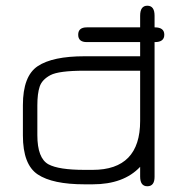

<svg xmlns="http://www.w3.org/2000/svg" viewBox="-20 -648 637 675"><path d="M472.7 -399.4H277.3Q186.5 -399.4 157.2 -383.8Q127.9 -368.2 119.6 -343.8Q111.3 -319.3 111.3 -277.3V-172.9Q111.3 -91.8 150.4 -70.3Q186.5 -50.8 277.3 -50.8H305.7Q472.7 -50.8 472.7 -222.7ZM524.4 -551.8Q557.6 -551.8 557.6 -525.9Q557.6 -500 524.4 -500H523.4V-26.4Q523.4 6.8 498 6.8Q472.7 6.8 472.7 -27.3V-61.5Q415 0 305.7 0H277.3Q165 0 112.8 -34.7Q60.5 -69.3 60.5 -171.9V-278.3Q60.5 -380.9 112.8 -415.5Q165 -450.2 277.3 -450.2H472.7V-500H285.2Q254.9 -500 254.9 -525.9Q254.9 -551.8 285.2 -551.8H472.7V-592.8Q472.7 -627.9 498 -627.9Q523.4 -627.9 523.4 -592.8V-551.8Z"/></svg>

Font: Jura
Style: Book
Weight: 400
Version: Version 2.5